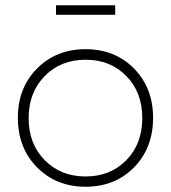

<svg xmlns="http://www.w3.org/2000/svg" viewBox="-20 -709 650 730"><path d="M418 -652.8H192.9V-689H418ZM305.2 -522Q417 -522 489.5 -448.5Q562 -375 562 -261.2Q562 -146 489.5 -72.5Q417 1 305.2 1Q193.8 1 120.8 -72.8Q47.9 -146.5 47.9 -261.2Q47.9 -375 120.8 -448.5Q193.8 -522 305.2 -522ZM305.2 -481.9Q210.9 -481.9 149.9 -419.7Q88.9 -357.4 88.9 -259.8Q88.9 -162.1 149.9 -100.1Q210.9 -38.1 305.2 -38.1Q399.9 -38.1 460.4 -100.1Q521 -162.1 521 -259.8Q521 -357.9 460.4 -419.9Q399.9 -481.9 305.2 -481.9Z"/></svg>

Font: Montserrat Ultra Light
Style: Regular
Weight: 200
Designer: Julieta Ulanovsky
Foundry: Julieta Ulanovsky
Version: Version 3.001;PS 003.001;hotconv 1.0.70;makeotf.lib2.5.58329